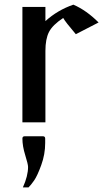

<svg xmlns="http://www.w3.org/2000/svg" viewBox="-20 -530 487 832"><path d="M175.8 89.8V70.3C175.8 63.8 172.5 60.5 166 60.5H86.9C80.4 60.5 77.1 63.8 77.1 70.3C77.1 92.4 81.2 116.5 89.4 142.6C97.5 168.6 101.6 185.5 101.6 193.4C101.6 219.4 94.1 249 79.1 282.2H103.5C110.7 275.1 118.8 265 127.9 252C137 238.9 147.3 216.8 158.7 185.5C170.1 154.3 175.8 122.4 175.8 89.8ZM77.1 -500V0H176.8V-309.6C176.8 -344.1 182 -371.4 192.4 -391.6C202.8 -411.8 223.3 -432 253.9 -452.1C259.8 -441.1 278 -417.6 308.6 -381.8L407.2 -432.6C372.1 -467.8 335.6 -493.5 297.9 -509.8C252.3 -494.1 211.9 -470.4 176.8 -438.5V-500Z"/></svg>

Font: TriodPostnaja
Style: Medium
Weight: 500
Version: 20110805; ttfautohint (v0.96) -l 8 -r 50 -G 200 -x 14 -w "G"